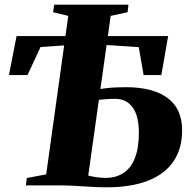

<svg xmlns="http://www.w3.org/2000/svg" viewBox="-20 -789 808 817"><path d="M434.5 8Q402.5 8 368 6Q333.5 4 301 2Q268.5 0 243 0H90L94 -31.5L176.5 -47L270.5 -721.5L206 -737L210.5 -769H526.5L523 -737L451 -721.5L355.5 -42Q366 -39 379 -36.8Q392 -34.5 405.2 -33.2Q418.5 -32 429 -32Q473.5 -32 505.5 -53Q537.5 -74 554.2 -116.8Q571 -159.5 571 -225Q571 -268 560.5 -300Q550 -332 527.2 -350.2Q504.5 -368.5 468.5 -368.5Q452 -368.5 435.5 -367.2Q419 -366 406.8 -365Q394.5 -364 391.5 -363.5L393.5 -408.5Q412.5 -411.5 431.8 -413.8Q451 -416 472 -417Q493 -418 515.5 -418Q631 -418 693 -372Q755 -326 755 -234.5Q755 -156 717.8 -101.8Q680.5 -47.5 609 -19.8Q537.5 8 434.5 8ZM18 -469.5 50.5 -635.5H695.5L666.5 -469.5H591L570.5 -588.5L355.5 -602.5L152.5 -589L97 -469.5Z"/></svg>

Font: Merriweather 96pt Black
Style: Italic
Weight: 900
Italic angle: -7.8°
Version: Version 2.101